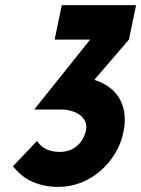

<svg xmlns="http://www.w3.org/2000/svg" viewBox="-20 -720 553 752"><path d="M353 -406 350 -408 485 -565 513 -700H222L194 -565H333L114 -291H220Q247 -291 271.5 -281.5Q296 -272 309.5 -252Q323 -232 315 -202Q308 -178 293.5 -160.5Q279 -143 258.5 -134Q238 -125 214 -125Q187 -125 164 -134.5Q141 -144 125 -168L31 -69Q64 -26 109.5 -7Q155 12 208 12Q255 12 297 -4.5Q339 -21 373 -50.5Q407 -80 430.5 -118.5Q454 -157 463 -201Q474 -252 464 -293Q454 -334 426 -362.5Q398 -391 353 -406Z"/></svg>

Font: Advent Pro ExtraBold
Style: Italic
Weight: 800
Italic angle: -12°
Version: Version 3.000